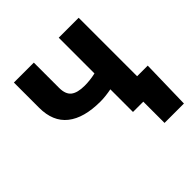

<svg xmlns="http://www.w3.org/2000/svg" viewBox="-184 -694 998 998"><g transform="rotate(-45 314.5 -195.0)"><path d="M311.5 -157.7Q189.9 -157.7 126.2 -208.3Q62.5 -258.8 62.5 -360.8V-545.9H209V-360.8Q209 -313 233.9 -293.5Q258.8 -273.9 311.5 -273.9Q350.6 -273.9 392.1 -283.2V-545.9H538.6V0H392.1V-166.5Q372.6 -162.6 351.6 -160.2Q330.6 -157.7 311.5 -157.7ZM467.8 156.2V0H425.8V-116.2H616.7L610.4 156.2Z"/></g></svg>

Font: Inter
Style: Bold
Weight: 700
Designer: Rasmus Andersson
Foundry: rsms
Version: Version 4.001;git-9221beed3